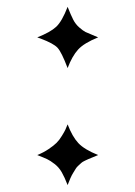

<svg xmlns="http://www.w3.org/2000/svg" viewBox="-20 -533 392 556"><path d="M264.2 -84Q259.8 -82 249.5 -77.9Q239.3 -73.7 236.3 -72.5Q233.4 -71.3 225.8 -67.6Q218.3 -64 215.8 -61.5Q213.4 -59.1 207.8 -54.2Q202.1 -49.3 199.5 -44.7Q196.8 -40 192.1 -32.7Q187.5 -25.4 183.8 -16.8Q180.2 -8.3 175.8 2.9Q167 -20 158.7 -34.4Q150.4 -48.8 137.9 -58.3Q125.5 -67.9 116.7 -72Q107.9 -76.2 87.9 -84Q106 -91.3 120.8 -101.3Q135.7 -111.3 143.8 -119.4Q151.9 -127.4 159.4 -139.9Q167 -152.3 169.2 -157.2Q171.4 -162.1 175.8 -172.9Q189.5 -137.2 206.8 -118.7Q224.1 -100.1 264.2 -84ZM264.2 -424.8Q223.1 -408.2 206.1 -389.4Q189 -370.6 175.8 -335.9Q158.2 -382.3 146.5 -394.8Q134.8 -407.2 98.6 -420.9Q91.8 -423.3 87.9 -424.8Q125.5 -439.5 142.6 -455.3Q159.7 -471.2 175.8 -513.2Q185.1 -489.7 191.9 -476.3Q198.7 -462.9 209.7 -453.4Q220.7 -443.8 227.5 -440.4Q234.4 -437 254.9 -428.7Q260.7 -426.3 264.2 -424.8Z"/></svg>

Font: Linux Biolinum
Style: Regular
Weight: 400
Designer: Philipp H. Poll
Foundry: Philipp H. Poll
Version: Version 0.6.4